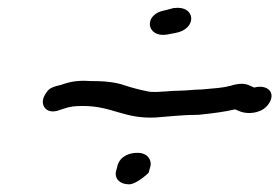

<svg xmlns="http://www.w3.org/2000/svg" viewBox="-20 -567 727 500"><path d="M415 -477 436 -481C495 -491 490 -554 433 -546H432L409 -540C352 -530 361 -468 415 -477ZM282 -120C278 -103 291 -87 316 -87C336 -87 367 -117 367 -117L372 -135C375 -150 365 -169 338 -169C316 -169 293 -160 286 -136ZM497 -268C536 -272 566 -276 591 -282H593C600 -279 605 -276 615 -274C634 -270 665 -274 680 -297C700 -327 675 -348 642 -339C640 -340 637 -341 633 -343C614 -353 595 -348 578 -343H577C560 -338 536 -337 505 -334C487 -334 465 -331 452 -331C421 -331 396 -326 370 -328C349 -332 328 -337 307 -344C279 -354 249 -356 213 -356C185 -358 164 -355 139 -346L127 -343C109 -338 105 -332 100 -325C80 -297 98 -271 127 -278H128L146 -284C164 -290 174 -291 197 -291C272 -291 303 -257 385 -261C425 -264 458 -268 494 -268Z"/></svg>

Font: Stray Cat
Style: ExBdExtObl
Weight: 800
Version: Version 1.0